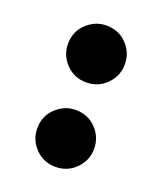

<svg xmlns="http://www.w3.org/2000/svg" viewBox="-94 -506 488 581"><g transform="rotate(20 149.5 -215.5)"><path d="M151 12Q112.5 12 86.2 -15.2Q60 -42.5 60 -79Q60 -119.5 87.8 -145.2Q115.5 -171 151 -171Q190.5 -171 216.8 -144Q243 -117 243 -79Q243 -42 216.5 -15Q190 12 151 12ZM151 -260Q112.5 -260 86.2 -287.2Q60 -314.5 60 -351Q60 -391.5 87.8 -417.2Q115.5 -443 151 -443Q190.5 -443 216.8 -416Q243 -389 243 -351Q243 -314 216.5 -287Q190 -260 151 -260Z"/></g></svg>

Font: Lucymar Sans
Style: Bold
Weight: 700
Foundry: The League of Moveable Type (original font) / Main changes by Cristiano Sobral with portions from Mirco Monsees
Version: Version 2.001;August 30, 2020;FontCreator 13.0.0.2681 64-bit